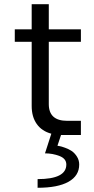

<svg xmlns="http://www.w3.org/2000/svg" viewBox="-20 -639 443 909"><path d="M223 -6Q178 -18 154 -52Q130 -86 130 -137V-441H50V-500H130V-619H211V-500H363V-441H211V-146Q211 -67 298 -67H363V0H269L252 51Q256 52 263 53Q270 54 288 60.5Q306 67 319.5 76Q333 85 344 102Q355 119 355 140Q355 193 304.5 221.5Q254 250 158 250V209Q294 209 294 140Q294 112 261.5 99.5Q229 87 193 87Z"/></svg>

Font: Fivo Sans Modern
Style: Regular
Weight: 400
Designer: Alexander Slobzheninov
Foundry: Alexander Slobzheninov
Version: 1.0